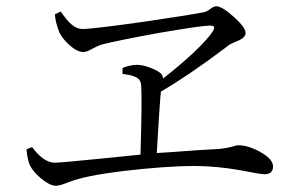

<svg xmlns="http://www.w3.org/2000/svg" viewBox="-20 -660 942 616"><path d="M159 -64Q140 -64 111 -88Q86 -110 77 -127.5Q68 -145 65 -181L83 -188Q120 -138 156 -138Q174 -138 323 -153Q393 -160 431 -164Q431 -167 431 -172Q436 -342 433 -386Q432 -404 417 -412Q404 -419 373 -423V-442Q398 -452 420 -452Q440 -452 469 -440Q500 -427 502 -414Q503 -412 503 -408Q557 -450 602 -492Q648 -536 663 -560Q669 -570 666.5 -574Q664 -578 653 -578Q621 -577 488 -554Q361 -531 306 -517Q296 -514 279 -505Q258 -493 248 -493Q228 -493 203 -515Q180 -536 170 -557Q158 -588 156 -614L175 -623Q177 -620 182 -613Q198 -591 209 -582Q226 -567 244 -567Q277 -567 440 -590Q590 -612 635 -621Q644 -623 655 -631.5Q666 -640 674 -640Q692 -640 730 -606Q768 -572 768 -554Q768 -538 736 -526Q721 -520 715 -516Q712 -514 705 -508Q584 -417 496 -366V-364Q492 -325 483 -169Q499 -170 530 -172Q635 -180 681 -182Q706 -184 730 -191Q740 -194 744 -194Q776 -194 814 -173Q856 -150 856 -126Q856 -101 828 -101Q819 -101 787 -107Q708 -123 648 -126Q571 -131 438 -118Q302 -105 232 -86Q216 -82 193.5 -73Q171 -64 159 -64Z"/></svg>

Font: GenRyuMin TW R
Style: Regular
Weight: 400
Version: Version 1.501;PS 1;hotconv 16.6.51;makeotf.lib2.5.65220